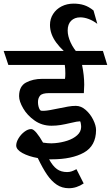

<svg xmlns="http://www.w3.org/2000/svg" viewBox="-51 -855 600 1038"><path d="M468.3 -151.9Q467.8 -66.4 402.6 -30Q337.4 6.3 228.5 6.3H214.4Q234.4 43 256.8 59.1Q279.3 75.2 311.5 75.2Q324.7 75.2 335.7 71.5Q346.7 67.9 362.3 59.6L401.4 136.7Q363.3 162.6 321.3 162.6Q284.2 162.6 255.6 143.3Q227.1 124 203.4 89.4Q179.7 54.7 153.3 -0.5Q103.5 -9.3 70.3 -27.6Q37.1 -45.9 36.6 -67.9Q36.6 -86.4 49.3 -107.4Q62 -128.4 81.1 -142.8Q100.1 -157.2 117.7 -157.2Q129.4 -157.2 146.5 -136.7Q163.6 -116.2 181.6 -84Q207 -80.1 227.1 -80.1Q233.4 -80.1 246.1 -81.1Q280.8 -84 313 -94.5Q345.2 -105 366.2 -123.8Q387.2 -142.6 387.7 -168.5Q387.7 -177.2 385.7 -188.2Q383.8 -199.2 381.8 -199.2Q367.7 -199.2 331.5 -190.4Q300.8 -183.1 277.1 -179.2Q253.4 -175.3 227.5 -175.3Q175.8 -175.3 136 -203.4Q96.2 -231.4 74.2 -269.5Q52.2 -307.6 52.2 -335Q52.2 -388.7 89.6 -408.7Q127 -428.7 177.7 -428.7H300.3Q302.2 -439 302.2 -457.5Q302.2 -484.4 299.3 -503.9H-5.9L-31.2 -579.6H505.4L528.8 -503.9H392.6Q404.3 -447.8 404.3 -396.5Q404.3 -380.4 402.3 -351.6H214.8Q177.2 -351.6 165.8 -338.1Q154.3 -324.7 154.3 -303.2Q154.3 -291.5 157 -280.3Q159.7 -269 164.6 -261.7Q167.5 -257.3 171.9 -256.3Q176.3 -255.4 186 -255.9Q199.7 -256.3 220.2 -260Q240.7 -263.7 261.7 -268.1Q293.9 -274.9 316.7 -278.8Q339.4 -282.7 358.9 -282.7Q387.2 -282.7 412.4 -260.7Q437.5 -238.8 452.9 -207.5Q468.3 -176.3 468.3 -151.9ZM219.2 -720.2Q219.2 -752.9 236.1 -779.3Q252.9 -805.7 282 -820.6Q311 -835.4 347.2 -835.4Q377.4 -835.4 403.1 -827.4Q428.7 -819.3 454.6 -798.3L475.1 -726.1Q452.6 -743.2 428.7 -752.2Q404.8 -761.2 382.8 -761.2Q352.5 -761.2 333.7 -742.9Q314.9 -724.6 314.9 -689.9Q314.9 -660.2 330.6 -625.7Q346.2 -591.3 377.4 -557.1L342.8 -541Q288.1 -577.6 253.7 -624Q219.2 -670.4 219.2 -720.2Z"/></svg>

Font: Vesper Libre Medium
Style: Regular
Weight: 500
Designer: Robert Keller & Kimya Gandhi
Foundry: Mota Italic
Version: Version 1.058